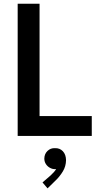

<svg xmlns="http://www.w3.org/2000/svg" viewBox="-20 -740 533 1045"><path d="M76.2 -719.7H195.3V-108.4H479.5V0H76.2ZM211.4 252.9 254.4 215.8Q276.4 195.8 285.6 180.2Q283.7 180.7 278.8 180.7Q265.1 180.7 251.7 173.3Q238.3 166 229.7 152.8Q221.2 139.6 221.2 123Q221.7 97.7 238.5 81.5Q255.4 65.4 278.8 66.4Q305.2 65.4 322 83Q338.9 100.6 339.4 131.8Q338.9 165.5 321.8 193.4Q304.7 221.2 283.7 241.2L238.8 285.2Z"/></svg>

Font: Reddit Sans Vanilla SemiBold
Style: Regular
Weight: 600
Designer: Stephen Hutchings
Foundry: Reddit
Version: Version 1.013